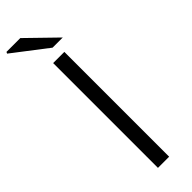

<svg xmlns="http://www.w3.org/2000/svg" viewBox="-315 -927 934 934"><g transform="rotate(-45 152.5 -460.0)"><path d="M118 -721H195V0H118ZM-8 -912 -4 -920H91L239 -776H169Z"/></g></svg>

Font: Nebula Sans Book
Style: Regular
Weight: 400
Designer: Paul D. Hunt for Adobe (as Source Sans)
Foundry: Nebula Entertainment & Broadcasting LLC
Version: Version 1.010